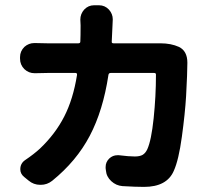

<svg xmlns="http://www.w3.org/2000/svg" viewBox="-20 -650 791 734"><path d="M582 -484.4Q587.9 -484.4 593.8 -484.4Q633.8 -484.4 664.1 -470.7Q696.3 -455.1 696.3 -410.2Q696.3 -372.1 691.4 -282.2Q687.5 -216.8 675.3 -127.4Q663.1 -38.1 644.5 2.9Q618.2 64.5 530.3 64.5Q499 64.5 448.2 61.5Q423.8 59.6 405.3 42.5Q386.7 25.4 384.8 1L383.8 -6.8Q383.8 -9.8 383.8 -11.7Q383.8 -30.3 397.5 -43.9Q411.1 -56.6 428.7 -56.6Q431.6 -56.6 434.6 -56.6Q472.7 -51.8 495.1 -51.8Q514.6 -51.8 525.4 -58.1Q536.1 -64.5 543 -79.1Q558.6 -113.3 567.4 -197.8Q576.2 -282.2 576.2 -363.3Q577.1 -371.1 569.3 -371.1H403.3Q395.5 -371.1 394.5 -363.3Q374 -227.5 323.2 -130.9Q272.5 -34.2 179.7 41Q160.2 56.6 135.7 56.6Q134.8 56.6 133.8 56.6Q108.4 56.6 88.9 40L72.3 26.4Q57.6 14.6 57.6 -2.9Q57.6 -25.4 76.2 -38.1Q109.4 -60.5 132.8 -82Q191.4 -137.7 225.6 -204.6Q259.8 -271.5 274.4 -363.3Q275.4 -371.1 268.6 -371.1H163.1Q141.6 -371.1 114.3 -370.1Q113.3 -370.1 112.3 -370.1Q89.8 -370.1 73.2 -385.7Q56.6 -402.3 56.6 -425.8V-431.6Q56.6 -454.1 73.2 -470.7Q89.8 -485.4 111.3 -485.4Q112.3 -485.4 114.3 -485.4Q140.6 -484.4 162.1 -484.4H279.3Q287.1 -484.4 287.1 -491.2Q288.1 -510.7 288.1 -552.7L287.1 -575.2Q287.1 -596.7 301.8 -613.3Q317.4 -629.9 339.8 -629.9H358.4Q380.9 -629.9 396.5 -613.3Q411.1 -596.7 411.1 -576.2Q411.1 -576.2 410.2 -555.7Q408.2 -522.5 407.2 -491.2Q406.2 -484.4 414.1 -484.4H563.5Q572.3 -484.4 582 -484.4Z"/></svg>

Font: Gen Jyuu Gothic P Bold
Style: Bold
Weight: 700
Designer: [Source Han Sans]
Ryoko NISHIZUKA  (kana & ideographs); Paul D. Hunt (Latin, Greek & Cyrillic); Wenlong ZHANG  (bopomofo
Version: Version 1.002.20150607